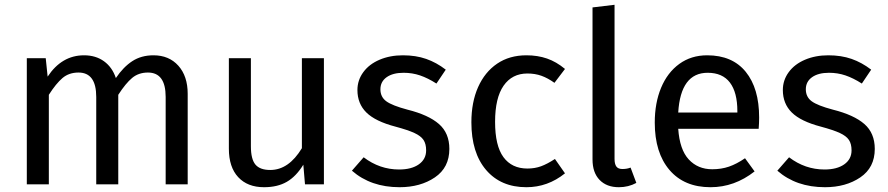

<svg xmlns="http://www.w3.org/2000/svg" viewBox="-20 -770 3709 802"><path d="M764 -378V0H672V-365Q672 -467 598 -467Q559 -467 532 -444.5Q505 -422 474 -374V0H382V-365Q382 -467 308 -467Q268 -467 241 -444Q214 -421 184 -374V0H92V-527H171L179 -450Q238 -539 331 -539Q380 -539 414.5 -514Q449 -489 464 -444Q495 -490 532.5 -514.5Q570 -539 621 -539Q686 -539 725 -495.5Q764 -452 764 -378Z M1333 0H1254L1247 -82Q1217 -33 1178 -10.5Q1139 12 1083 12Q1014 12 975 -30Q936 -72 936 -149V-527H1028V-159Q1028 -105 1047 -82.5Q1066 -60 1109 -60Q1186 -60 1241 -151V-527H1333Z M1842 -479 1803 -421Q1767 -444 1734.5 -455Q1702 -466 1666 -466Q1621 -466 1595 -447.5Q1569 -429 1569 -397Q1569 -365 1593.5 -347Q1618 -329 1682 -312Q1770 -290 1813.5 -252Q1857 -214 1857 -148Q1857 -70 1796.5 -29Q1736 12 1649 12Q1529 12 1450 -57L1499 -113Q1566 -62 1647 -62Q1699 -62 1729.5 -83.5Q1760 -105 1760 -142Q1760 -169 1749 -185.5Q1738 -202 1711 -214.5Q1684 -227 1632 -241Q1548 -263 1510.5 -300Q1473 -337 1473 -394Q1473 -435 1497.5 -468.5Q1522 -502 1565.5 -520.5Q1609 -539 1663 -539Q1717 -539 1760 -524Q1803 -509 1842 -479Z M2340 -482 2296 -424Q2268 -444 2241.5 -453.5Q2215 -463 2183 -463Q2119 -463 2083.5 -412Q2048 -361 2048 -261Q2048 -161 2083 -113.5Q2118 -66 2183 -66Q2214 -66 2240 -75.5Q2266 -85 2298 -106L2340 -46Q2268 12 2179 12Q2072 12 2010.5 -60Q1949 -132 1949 -259Q1949 -343 1977 -406Q2005 -469 2056.5 -504Q2108 -539 2179 -539Q2226 -539 2265 -525.5Q2304 -512 2340 -482Z M2455 -104V-739L2547 -750V-106Q2547 -85 2554.5 -74.5Q2562 -64 2580 -64Q2599 -64 2614 -70L2638 -6Q2605 12 2565 12Q2514 12 2484.5 -18.5Q2455 -49 2455 -104Z M3149 -232H2813Q2819 -145 2857 -104Q2895 -63 2955 -63Q2993 -63 3025 -74Q3057 -85 3092 -109L3132 -54Q3048 12 2948 12Q2838 12 2776.5 -60Q2715 -132 2715 -258Q2715 -340 2741.5 -403.5Q2768 -467 2817.5 -503Q2867 -539 2934 -539Q3039 -539 3095 -470Q3151 -401 3151 -279Q3151 -256 3149 -232ZM3060 -306Q3060 -384 3029 -425Q2998 -466 2936 -466Q2823 -466 2813 -300H3060Z M3619 -479 3580 -421Q3544 -444 3511.5 -455Q3479 -466 3443 -466Q3398 -466 3372 -447.5Q3346 -429 3346 -397Q3346 -365 3370.5 -347Q3395 -329 3459 -312Q3547 -290 3590.5 -252Q3634 -214 3634 -148Q3634 -70 3573.5 -29Q3513 12 3426 12Q3306 12 3227 -57L3276 -113Q3343 -62 3424 -62Q3476 -62 3506.5 -83.5Q3537 -105 3537 -142Q3537 -169 3526 -185.5Q3515 -202 3488 -214.5Q3461 -227 3409 -241Q3325 -263 3287.5 -300Q3250 -337 3250 -394Q3250 -435 3274.5 -468.5Q3299 -502 3342.5 -520.5Q3386 -539 3440 -539Q3494 -539 3537 -524Q3580 -509 3619 -479Z"/></svg>

Font: Statis Sans
Style: Regular
Weight: 400
Designer: bBox Type GmbH
Foundry: bBox Type GmbH
Version: Version 1.000